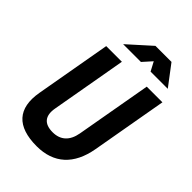

<svg xmlns="http://www.w3.org/2000/svg" viewBox="-261 -1007 1125 1125"><g transform="rotate(45 301.5 -444.0)"><path d="M263.2 9.8C404.8 9.8 492.7 -69.8 519.5 -222.7L602.5 -693.4H472.7L389.6 -222.7C377 -151.4 336.4 -114.3 271.5 -114.3C201.2 -114.3 170.9 -151.4 183.6 -222.7L266.6 -693.4H136.7L53.7 -222.7C26.9 -69.8 98.6 9.8 263.2 9.8ZM198.7 -771.5H346.2L396.5 -827.6L426.3 -771.5H568.8L472.7 -898.4H339.8Z"/></g></svg>

Font: Cascadia Mono NF
Style: Bold Italic
Weight: 700
Italic angle: -10°
Monospace: yes
Designer: Aaron Bell
Foundry: Saja Typeworks
Version: Version 2404.023